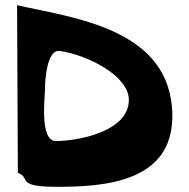

<svg xmlns="http://www.w3.org/2000/svg" viewBox="-20 -749 730 742"><path d="M211 -552C313 -538 478 -458.2 478 -363C478 -240.6 281.9 -204 196 -204C131.9 -204 154 -374.3 154 -408C154 -434 160 -559 211 -552ZM46 -729 49 -81C102.8 -61.9 34.3 -27 202 -27C386 -27 646 -46.3 646 -300C646 -640.7 259 -680 46 -729Z"/></svg>

Font: Rocketfuel
Style: Regular
Weight: 400
Designer: Mew Too
Foundry: Cannot Into Space Fonts.
Version: Version 0.27